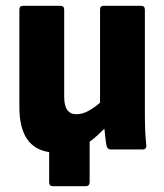

<svg xmlns="http://www.w3.org/2000/svg" viewBox="-20 -517 568 664"><path d="M163 127Q150 127 150 113V9Q47 -6 47 -147V-484Q47 -497 60 -497H188Q202 -497 202 -484V-182Q202 -122 244 -122Q265 -122 286 -133.5Q307 -145 326 -162V-484Q326 -497 339 -497H467Q481 -497 481 -484V-129Q481 -97 482 -69Q483 -41 486 -15Q487 0 473 0H364Q352 0 349 -11Q346 -24 344.5 -39.5Q343 -55 341 -72Q329 -60 316.5 -48.5Q304 -37 290 -27V113Q290 127 276 127Z"/></svg>

Font: Sofia Sans Semi Condensed Black
Style: Regular
Weight: 900
Designer: Botio Nikoltchev, Ani Petrova
Foundry: lettersoup
Version: Version 4.100; ttfautohint (v1.8.4.7-5d5b)